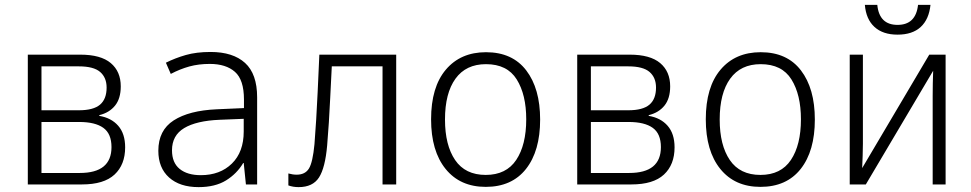

<svg xmlns="http://www.w3.org/2000/svg" viewBox="-20 -756 3981 787"><path d="M94 0V-532H309Q393 -532 434 -497.5Q475 -463 475 -402Q475 -352 451.5 -323Q428 -294 387 -284V-281Q436 -273 464.5 -240.5Q493 -208 493 -152Q493 -81 449.5 -40.5Q406 0 316 0ZM150 -304H303Q363 -304 390 -327Q417 -350 417 -397Q417 -438 390.5 -461Q364 -484 303 -484H150ZM150 -47H307Q437 -47 437 -153Q437 -208 403.5 -232Q370 -256 305 -256H150Z M794 11Q717 11 673 -28.5Q629 -68 629 -138Q629 -222 692 -262.5Q755 -303 868 -308L980 -313V-348Q980 -429 943 -461.5Q906 -494 840 -494Q794 -494 756 -483.5Q718 -473 680 -453L660 -499Q698 -518 741.5 -530.5Q785 -543 843 -543Q935 -543 984.5 -498Q1034 -453 1034 -357V0H988L979 -88H977Q951 -44 906.5 -16.5Q862 11 794 11ZM803 -38Q882 -38 930.5 -85.5Q979 -133 979 -217V-269L880 -265Q785 -261 735 -231Q685 -201 685 -140Q685 -89 716.5 -63.5Q748 -38 803 -38Z M1204 11Q1181 11 1162 4V-45Q1180 -40 1196 -40Q1231 -40 1246.5 -65.5Q1262 -91 1269 -165Q1273 -216 1276 -265.5Q1279 -315 1282 -377.5Q1285 -440 1289 -532H1604V0H1548V-484H1340Q1336 -409 1333.5 -354.5Q1331 -300 1328 -254.5Q1325 -209 1321 -160Q1313 -68 1287.5 -28.5Q1262 11 1204 11Z M1971 10Q1866 10 1806.5 -63.5Q1747 -137 1747 -267Q1747 -399 1807.5 -470.5Q1868 -542 1972 -542Q2080 -542 2137 -467.5Q2194 -393 2194 -266Q2194 -137 2136 -63.5Q2078 10 1971 10ZM1971 -39Q2055 -39 2096 -100.5Q2137 -162 2137 -267Q2137 -368 2098 -430.5Q2059 -493 1972 -493Q1890 -493 1847 -433.5Q1804 -374 1804 -266Q1804 -161 1845.5 -100Q1887 -39 1971 -39Z M2346 0V-532H2561Q2645 -532 2686 -497.5Q2727 -463 2727 -402Q2727 -352 2703.5 -323Q2680 -294 2639 -284V-281Q2688 -273 2716.5 -240.5Q2745 -208 2745 -152Q2745 -81 2701.5 -40.5Q2658 0 2568 0ZM2402 -304H2555Q2615 -304 2642 -327Q2669 -350 2669 -397Q2669 -438 2642.5 -461Q2616 -484 2555 -484H2402ZM2402 -47H2559Q2689 -47 2689 -153Q2689 -208 2655.5 -232Q2622 -256 2557 -256H2402Z M3097 10Q2992 10 2932.5 -63.5Q2873 -137 2873 -267Q2873 -399 2933.5 -470.5Q2994 -542 3098 -542Q3206 -542 3263 -467.5Q3320 -393 3320 -266Q3320 -137 3262 -63.5Q3204 10 3097 10ZM3097 -39Q3181 -39 3222 -100.5Q3263 -162 3263 -267Q3263 -368 3224 -430.5Q3185 -493 3098 -493Q3016 -493 2973 -433.5Q2930 -374 2930 -266Q2930 -161 2971.5 -100Q3013 -39 3097 -39Z M3463 0V-532H3517V-167Q3517 -142 3516 -117.5Q3515 -93 3514 -67L3789 -532H3856V0H3803V-363Q3803 -413 3805 -466L3529 0ZM3659 -614Q3599 -614 3564.5 -645.5Q3530 -677 3525 -736H3576Q3584 -654 3659 -654Q3734 -654 3743 -736H3794Q3788 -677 3754 -645.5Q3720 -614 3659 -614Z"/></svg>

Font: Noto Sans Mono SemiCondensed Light
Style: Regular
Weight: 300
Width: 4
Designer: Monotype Design Team
Foundry: Monotype Imaging Inc.
Version: Version 2.014; ttfautohint (v1.8.4.7-5d5b)